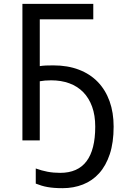

<svg xmlns="http://www.w3.org/2000/svg" viewBox="-20 -734 665 1004"><path d="M248 -314Q230 -314 215.3 -312.7Q200.7 -311.5 188 -309.1V0H97.2V-713.9H467.8V-632.8H188V-388.2Q202.1 -390.6 219.5 -391.4Q236.8 -392.1 258.8 -392.1Q334 -392.1 392.6 -369.6Q451.2 -347.2 491.5 -305.4Q531.7 -263.7 553 -204.6Q574.2 -145.5 574.2 -71.8Q574.2 11.2 554.2 71.8Q534.2 132.3 498.5 171.9Q462.9 211.4 413.8 230.7Q364.7 250 307.1 250Q283.2 250 264.2 248.5Q245.1 247.1 228.5 244.1Q211.9 241.2 197 236.6Q182.1 231.9 167 226.1V147Q197.8 158.2 228.8 164.1Q259.8 169.9 294.9 169.9Q478 169.9 478 -71.8Q478 -130.9 461.7 -176Q445.3 -221.2 415.3 -252Q385.3 -282.7 342.8 -298.3Q300.3 -314 248 -314Z"/></svg>

Font: Droid Sans
Style: Regular
Weight: 400
Foundry: Ascender Corporation
Version: Version 1.00 build 114